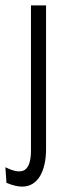

<svg xmlns="http://www.w3.org/2000/svg" viewBox="-62 -548 238 713"><path d="M20 145Q8 145 -6.5 141.5Q-21 138 -38 131L-42 73Q8 98 30.5 82.5Q53 67 53 10V-528H109V7Q109 36 103.5 61Q98 86 87.5 104.5Q77 123 60 134Q43 145 20 145Z"/></svg>

Font: Bricolage Grotesque 72pt Condensed ExtraLight
Style: Regular
Weight: 250
Width: 3
Designer: Mathieu Triay
Foundry: Atelier Triay
Version: Version 1.001;gftools[0.9.33.dev8+g029e19f]